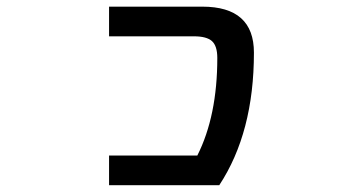

<svg xmlns="http://www.w3.org/2000/svg" viewBox="-20 -542 1040 563"><path d="M573.2 -522.5Q724.6 -522.5 724.6 -387.7Q724.6 -153.3 623 1H299.8V-85.9H558.6Q617.2 -202.1 617.2 -372.1Q617.2 -407.2 601.6 -421.4Q585.9 -435.5 548.8 -435.5H299.8V-522.5Z"/></svg>

Font: Gen Shin Gothic Monospace Medium
Style: Regular
Weight: 500
Designer: [Source Han Sans]
Ryoko NISHIZUKA  (kana & ideographs); Paul D. Hunt (Latin, Greek & Cyrillic); Wenlong ZHANG  (bopomofo
Version: Version 1.002.20150607